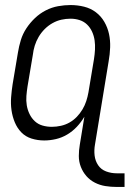

<svg xmlns="http://www.w3.org/2000/svg" viewBox="-20 -548 515 760"><path d="M442 192Q419 192 397 188.5Q375 185 355.5 175Q336 165 322 149Q308 133 300 112.5Q292 92 292 69.5Q292 47 296 24L314 -86Q301 -64 284 -46Q267 -28 246 -15.5Q225 -3 201.5 2.5Q178 8 155 8Q129 8 105 0.5Q81 -7 64.5 -24Q48 -41 38.5 -64Q29 -87 25.5 -112Q22 -137 24 -163Q26 -189 30 -215L51 -340Q55 -365 62.5 -389.5Q70 -414 84.5 -436Q99 -458 118.5 -476.5Q138 -495 161.5 -507Q185 -519 210 -523.5Q235 -528 259 -528Q287 -528 313 -521.5Q339 -515 359.5 -499.5Q380 -484 393 -461.5Q406 -439 411.5 -413.5Q417 -388 416 -360.5Q415 -333 410 -305L356 24Q352 46 354.5 67.5Q357 89 368.5 106Q380 123 400 130.5Q420 138 442 138H473V192ZM185 -46Q203 -46 221 -50Q239 -54 255 -63Q271 -72 284 -85.5Q297 -99 306.5 -115Q316 -131 321.5 -148Q327 -165 330 -182L352 -314Q355 -333 356 -351.5Q357 -370 354.5 -388Q352 -406 344.5 -422.5Q337 -439 324.5 -451Q312 -463 295 -468.5Q278 -474 259 -474Q241 -474 223 -470Q205 -466 188 -456.5Q171 -447 157 -433Q143 -419 133 -402Q123 -385 117.5 -367Q112 -349 110 -331L89 -206Q86 -187 84.5 -168Q83 -149 86 -131Q89 -113 97 -96.5Q105 -80 118 -68Q131 -56 148.5 -51Q166 -46 185 -46Z"/></svg>

Font: Iosevka QP Light
Style: Italic
Weight: 300
Italic angle: -9°
Designer: Belleve Invis
Foundry: Belleve Invis
Version: Version 20.0.0; ttfautohint (v1.8.4)